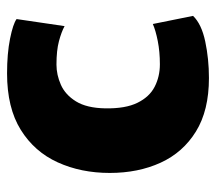

<svg xmlns="http://www.w3.org/2000/svg" viewBox="-54 -550 612 544"><g transform="rotate(-90 252.0 -278.0)"><path d="M34 -273Q34 -354.5 64 -420.5Q94 -486.5 156.2 -525.2Q218.5 -564 316 -564Q372.5 -564 414.5 -555.5Q456.5 -547 470 -537L450 -401Q433.5 -410 407.2 -417Q381 -424 341 -424Q312 -424 283.8 -411.5Q255.5 -399 236.8 -368.8Q218 -338.5 217 -286Q216 -228.5 232.8 -194.5Q249.5 -160.5 278.2 -145.8Q307 -131 342 -131Q377.5 -131 407.8 -137Q438 -143 456 -151L479 -37Q456 -13 406.5 -2.5Q357 8 303 8Q211 8 151.5 -28.8Q92 -65.5 63 -129Q34 -192.5 34 -273Z"/></g></svg>

Font: Merriweather Sans Black
Style: Regular
Weight: 900
Designer: Eben Sorkin
Foundry: Eben Sorkin
Version: Version 1.008; ttfautohint (v1.7.19-72a1) -l 8 -r 50 -G 200 